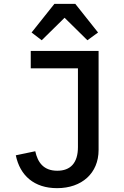

<svg xmlns="http://www.w3.org/2000/svg" viewBox="-20 -962 640 994"><path d="M139.2 -698.2V-608.3H383.5V-200.6C383.5 -117.5 344.1 -78.1 276.6 -78.1C204.9 -78.1 175.1 -121.8 162.6 -179L61.8 -158C83.5 -52.9 157 12.1 275.6 12.1C403.4 12.1 490.4 -65 490.4 -185.7V-698.2ZM143.5 -793.7 196 -753.6 314.3 -870 432.5 -753.6 487.6 -793.7 369.7 -942.1H261.7Z"/></svg>

Font: Margiela Mono Medium
Style: Regular
Weight: 500
Designer: Mike Abbink, Paul van der Laan, Pieter van Rosmalen
Foundry: Bold Monday
Version: Version 2.003 2021